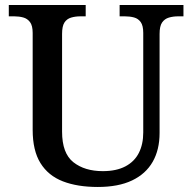

<svg xmlns="http://www.w3.org/2000/svg" viewBox="-20 -734 765 764"><path d="M369 10Q288 10 230 -12.5Q172 -35 141 -85Q110 -135 110 -217V-603Q110 -632 99.5 -646Q89 -660 72.5 -664.5Q56 -669 37 -669H15V-714H321V-669H300Q280 -669 263 -664Q246 -659 236.5 -644.5Q227 -630 227 -599V-210Q227 -124 272 -88.5Q317 -53 389 -53Q443 -53 479 -72Q515 -91 532.5 -125.5Q550 -160 550 -207V-603Q550 -632 540 -646Q530 -660 513.5 -664.5Q497 -669 477 -669H456V-714H710V-669H689Q669 -669 652 -664Q635 -659 625 -644.5Q615 -630 615 -599V-205Q615 -138 587.5 -90Q560 -42 505.5 -16Q451 10 369 10Z"/></svg>

Font: Noto Serif Thai Medium
Style: Regular
Weight: 500
Version: Version 2.001